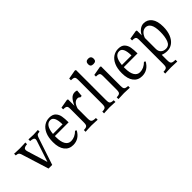

<svg xmlns="http://www.w3.org/2000/svg" viewBox="47 -1475 2490 2490"><g transform="rotate(-45 1292.5 -229.5)"><path d="M448 -421Q415 -420 403.5 -410Q392 -400 383 -372L259 0H192L73 -381Q66 -403 52.5 -411.5Q39 -420 12 -421V-452L48 -450Q98 -448 114 -448Q128 -448 182 -450L218 -452V-421Q183 -419 167.5 -408.5Q152 -398 152 -379Q152 -368 157 -351L242 -72H243L335 -350Q343 -372 343 -384Q343 -402 327 -410.5Q311 -419 275 -421V-452Q311 -450 319 -450Q355 -448 363 -448Q372 -448 406 -450Q414 -450 448 -452Z M801 -92Q744 12 635 12Q560 12 517 -43.5Q474 -99 474 -202Q474 -288 500 -346Q526 -404 569 -432.5Q612 -461 664 -461Q725 -461 754.5 -429.5Q784 -398 792 -352.5Q800 -307 800 -240H548V-220Q548 -134 575 -89Q602 -44 652 -44Q722 -44 782 -104ZM550 -277H726Q724 -429 652 -429Q564 -429 550 -277Z M1170 -454Q1167 -421 1165 -395.5Q1163 -370 1162 -362H1133Q1132 -369 1122.5 -374Q1113 -379 1101 -379Q1037 -379 1009 -283V-104Q1009 -72 1014.5 -57.5Q1020 -43 1036.5 -36.5Q1053 -30 1090 -29V3L1057 1Q1003 -2 976 -2Q950 -2 900 1L869 3V-29Q901 -30 915 -36.5Q929 -43 934 -57.5Q939 -72 939 -104V-349Q939 -375 934 -387Q929 -399 914.5 -404Q900 -409 869 -409V-440L989 -461L1005 -456V-338Q1028 -393 1058.5 -427Q1089 -461 1132 -461Q1155 -461 1170 -454Z M1347 -652V-104Q1347 -72 1351.5 -57.5Q1356 -43 1370.5 -36.5Q1385 -30 1416 -29V3L1387 1Q1338 -2 1313 -2Q1289 -2 1239 1L1207 3V-29Q1239 -30 1253 -36.5Q1267 -43 1272 -57.5Q1277 -72 1277 -104V-543Q1277 -569 1272 -581.5Q1267 -594 1252.5 -599Q1238 -604 1207 -604V-636L1331 -658Z M1470 -28Q1502 -29 1516 -35.5Q1530 -42 1535 -56.5Q1540 -71 1540 -102V-349Q1540 -375 1535 -387Q1530 -399 1515.5 -404Q1501 -409 1470 -409V-439L1594 -461L1610 -456V-102Q1610 -71 1614.5 -56.5Q1619 -42 1633.5 -35.5Q1648 -29 1679 -28V4Q1641 2 1631 2Q1585 0 1576 0Q1566 0 1520 2Q1510 2 1470 4ZM1614 -594Q1614 -569 1601.5 -557.5Q1589 -546 1562 -546Q1536 -546 1523.5 -557.5Q1511 -569 1511 -594Q1511 -618 1524 -631.5Q1537 -645 1562 -645Q1588 -645 1601 -631.5Q1614 -618 1614 -594Z M2065 -92Q2008 12 1899 12Q1824 12 1781 -43.5Q1738 -99 1738 -202Q1738 -288 1764 -346Q1790 -404 1833 -432.5Q1876 -461 1928 -461Q1989 -461 2018.5 -429.5Q2048 -398 2056 -352.5Q2064 -307 2064 -240H1812V-220Q1812 -134 1839 -89Q1866 -44 1916 -44Q1986 -44 2046 -104ZM1814 -277H1990Q1988 -429 1916 -429Q1828 -429 1814 -277Z M2546 -249Q2546 -169 2522 -110Q2498 -51 2456 -19.5Q2414 12 2360 12Q2316 12 2273 -5V93Q2273 124 2278.5 139Q2284 154 2300.5 160Q2317 166 2354 167V199Q2312 197 2301 197Q2251 195 2241 195Q2230 195 2182 197L2133 199V167Q2164 166 2178.5 160Q2193 154 2198 139Q2203 124 2203 93V-349Q2203 -375 2198 -387Q2193 -399 2178.5 -404Q2164 -409 2133 -409V-441L2252 -461L2268 -456V-365Q2287 -409 2322 -435Q2357 -461 2395 -461Q2464 -461 2505 -407Q2546 -353 2546 -249ZM2471 -229Q2471 -320 2446 -363Q2421 -406 2376 -406Q2342 -406 2315.5 -382.5Q2289 -359 2273 -314V-114Q2273 -69 2299 -45Q2325 -21 2367 -21Q2426 -21 2448.5 -81Q2471 -141 2471 -229Z"/></g></svg>

Font: Gupter
Style: Regular
Weight: 400
Designer: Octavio Pardo
Version: Version 1.000